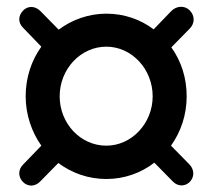

<svg xmlns="http://www.w3.org/2000/svg" viewBox="-20 -534 640 576"><path d="M49 12C64 27 85 26 100 11L155 -45C195 -15 245 3 299 3C353 3 403 -15 443 -46L498 10C513 26 535 26 549 12C564 -3 563 -25 549 -40L493 -97C523 -139 540 -190 540 -245C540 -300 524 -350 494 -392L549 -448C565 -464 565 -487 549 -503C534 -518 510 -517 494 -501L441 -446C401 -476 352 -493 299 -493C246 -493 196 -475 156 -445L101 -501C85 -517 63 -517 49 -502C34 -486 34 -466 49 -451L104 -394C74 -352 57 -301 57 -245C57 -190 75 -138 104 -97L49 -40C34 -25 34 -3 49 12ZM299 -97C221 -97 159 -164 159 -245C159 -327 222 -394 299 -394C375 -394 438 -327 438 -245C438 -164 375 -97 299 -97Z"/></svg>

Font: SN Pro SemiBold
Style: Regular
Weight: 600
Designer: Tobias Whetton
Foundry: Supernotes
Version: Version 1.003;Glyphs 3.3 (3324)